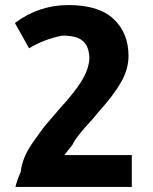

<svg xmlns="http://www.w3.org/2000/svg" viewBox="-20 -731 606 759"><path d="M501 8H41Q46 -15 62 -52Q65 -80 76.5 -108.5Q88 -137 111.5 -170.5Q135 -204 148 -221Q161 -238 194.5 -276.5Q228 -315 232 -320V-319L258 -350Q320 -424 330 -476Q336 -500 331 -524Q322 -580 260 -588Q242 -591 224 -590Q152 -575 95 -540L39 -640Q133 -711 251 -711Q371 -711 429.5 -655.5Q488 -600 488 -510Q488 -457 458 -405Q428 -353 370 -289Q354 -269 346 -260Q281 -191 266 -158Q249 -138 235 -118H501Z"/></svg>

Font: Repo
Style: Bold
Weight: 700
Designer: Stefan Peev
Foundry: Context Ltd
Version: Version 001.000